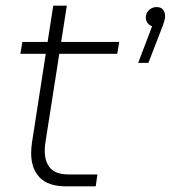

<svg xmlns="http://www.w3.org/2000/svg" viewBox="-20 -658 603 678"><path d="M213 0Q150 0 120 -31.5Q90 -63 90 -117Q90 -135 93 -155L168 -638H216L141 -159Q138 -141 138 -125Q138 -87 157.5 -64.5Q177 -42 223 -42H324L318 0ZM52 -468 59 -510H401L394 -468ZM468 -436 517 -565Q507 -569 501 -577Q495 -585 495 -596Q495 -607 500.5 -615.5Q506 -624 514.5 -628.5Q523 -633 533 -633Q549 -633 556 -623.5Q563 -614 563 -601Q563 -594 560 -583Q557 -572 552 -560L504 -436Z"/></svg>

Font: MuseoModerno ExtraLight
Style: Italic
Weight: 250
Italic angle: -9°
Designer: Pablo Cosgaya, Héctor Gatti, Marcela Romero, and the Authors of The MuseoModerno Project.
Foundry: Omnibus-Type Team
Version: Version 1.003